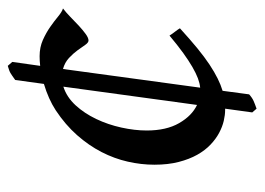

<svg xmlns="http://www.w3.org/2000/svg" viewBox="-110 -524 658 477"><g transform="rotate(-90 218.5 -285.0)"><path d="M133.3 -249Q133.3 -200.2 151.6 -168.5Q169.9 -136.7 196.8 -124L242.2 -456.1Q216.3 -447.8 196 -425.8Q175.8 -403.8 161.9 -374.5Q147.9 -345.2 140.6 -312Q133.3 -278.8 133.3 -249ZM293.9 -513.7Q306.2 -515.1 317.9 -515.1Q339.8 -515.1 357.9 -507.1Q376 -499 390.6 -488.8Q405.3 -478.5 416.7 -469Q428.2 -459.5 436.5 -457Q426.8 -449.7 415.5 -438.7Q404.3 -427.7 393.6 -417.7Q382.8 -407.7 373 -400.6Q363.3 -393.6 356.9 -393.6Q351.6 -393.6 345.9 -401.9Q340.3 -410.2 332.5 -420.9Q324.7 -431.6 313.5 -442.1Q302.2 -452.6 286.1 -457L239.7 -116.2Q250.5 -117.2 262.9 -121.8Q275.4 -126.5 291 -135.5Q306.6 -144.5 325.9 -158.4Q345.2 -172.4 369.1 -192.4Q373 -186 378.9 -178.5Q384.8 -170.9 387.2 -166.5Q359.9 -141.6 337.9 -123.5Q315.9 -105.5 297.1 -93Q278.3 -80.6 262.5 -72.8Q246.6 -64.9 231.9 -60.5L223.1 5.4Q214.4 13.2 206.5 16.6Q198.7 20 187.5 23.9L178.2 13.2L187.5 -54.2H184.1Q171.9 -54.2 157.2 -57.6Q142.6 -61 127.4 -69.1Q112.3 -77.1 98.1 -90.6Q84 -104 73 -123.5Q62 -143.1 55.2 -169.4Q48.3 -195.8 48.3 -230Q48.3 -262.7 55.9 -296.1Q63.5 -329.6 79.8 -361.3Q96.2 -393.1 121.8 -422.1Q147.5 -451.2 183.6 -475.1Q211.4 -493.2 249 -504.4L258.8 -575.7Q265.1 -580.1 268.8 -582.8Q272.5 -585.4 275.9 -587.4Q279.3 -589.4 283.2 -590.8Q287.1 -592.3 293.9 -594.2L303.7 -583Z"/></g></svg>

Font: Gentium Book Basic
Style: Italic
Weight: 400
Italic angle: -8°
Designer: J. Victor Gaultney and Annie Olsen
Foundry: SIL International
Version: Version 1.102; 2013; Maintenance release